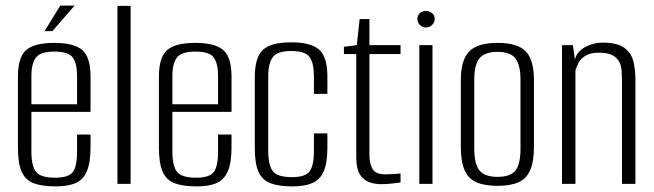

<svg xmlns="http://www.w3.org/2000/svg" viewBox="-20 -656 2334 685"><path d="M179 9Q129 9 99.5 -2.5Q70 -14 57 -44Q44 -74 44 -130V-383Q44 -452 73.5 -477.5Q103 -503 174 -503Q244 -503 273.5 -477.5Q303 -452 303 -383V-257H92V-116Q92 -64 108.5 -43Q125 -22 177 -22Q224 -22 239.5 -42Q255 -62 255 -116V-176H303V-131Q303 -76 290 -45.5Q277 -15 250 -3Q223 9 179 9ZM92 -284H255V-384Q255 -430 239.5 -451Q224 -472 174 -472Q125 -472 108.5 -451Q92 -430 92 -384ZM139 -545 195 -636H246L167 -545Z M399 0V-635H446V0Z M682 9Q632 9 602.5 -2.5Q573 -14 560 -44Q547 -74 547 -130V-383Q547 -452 576.5 -477.5Q606 -503 677 -503Q747 -503 776.5 -477.5Q806 -452 806 -383V-257H595V-116Q595 -64 611.5 -43Q628 -22 680 -22Q727 -22 742.5 -42Q758 -62 758 -116V-176H806V-131Q806 -76 793 -45.5Q780 -15 753 -3Q726 9 682 9ZM595 -284H758V-384Q758 -430 742.5 -451Q727 -472 677 -472Q628 -472 611.5 -451Q595 -430 595 -384Z M1023 9Q974 9 944.5 -2.5Q915 -14 902 -43.5Q889 -73 889 -129V-380Q889 -452 918.5 -478.5Q948 -505 1019 -505Q1089 -505 1118.5 -479Q1148 -453 1148 -383V-321H1100V-384Q1100 -431 1084.5 -452.5Q1069 -474 1019 -474Q970 -474 953.5 -452.5Q937 -431 937 -384V-119Q937 -66 953.5 -45Q970 -24 1022 -24Q1069 -24 1084.5 -44.5Q1100 -65 1100 -119V-180H1148V-129Q1148 -75 1135 -45Q1122 -15 1094.5 -3Q1067 9 1023 9Z M1340 1Q1319 1 1302 -4.5Q1285 -10 1273.5 -21.5Q1262 -33 1256.5 -51Q1251 -69 1251 -95V-463H1207V-489L1253 -495L1263 -588H1298V-495H1409V-463H1298V-103Q1298 -73 1309 -53.5Q1320 -34 1354 -34Q1369 -34 1385 -35Q1401 -36 1409 -37V-5Q1400 -4 1381 -1.5Q1362 1 1340 1Z M1476 0V-495H1523V0ZM1500 -558Q1487 -558 1478 -567Q1469 -576 1469 -588Q1469 -601 1478 -609Q1487 -617 1500 -617Q1512 -617 1521.5 -609Q1531 -601 1531 -588Q1531 -576 1521.5 -567Q1512 -558 1500 -558Z M1755 7Q1709 7 1680 -5.5Q1651 -18 1637.5 -49Q1624 -80 1624 -133V-370Q1624 -441 1653.5 -472Q1683 -503 1755 -503Q1827 -503 1856 -472.5Q1885 -442 1885 -370V-133Q1885 -81 1872 -50Q1859 -19 1830.5 -6Q1802 7 1755 7ZM1755 -25Q1800 -25 1818.5 -47Q1837 -69 1837 -127V-370Q1837 -424 1819 -447.5Q1801 -471 1755 -471Q1710 -471 1691 -448.5Q1672 -426 1672 -370V-127Q1672 -70 1691 -47.5Q1710 -25 1755 -25Z M1985 0V-495H2024L2031 -444Q2039 -473 2068.5 -488.5Q2098 -504 2129 -504Q2183 -504 2208 -485Q2233 -466 2240 -436Q2247 -406 2247 -372V0H2199V-364Q2199 -383 2198 -401.5Q2197 -420 2189.5 -435Q2182 -450 2165 -459Q2148 -468 2116 -468Q2087 -468 2069.5 -457.5Q2052 -447 2044.5 -432.5Q2037 -418 2033 -405V0Z"/></svg>

Font: Alumni Sans Light
Style: Regular
Weight: 300
Version: Version 1.018